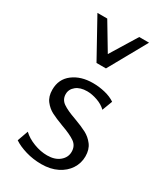

<svg xmlns="http://www.w3.org/2000/svg" viewBox="-181 -780 739 863"><g transform="rotate(30 189.0 -348.5)"><path d="M37 -31 57 -87Q80 -65 115.5 -51.5Q151 -38 185 -38Q225 -38 249 -58Q273 -78 273 -107Q273 -138 249.5 -154.5Q226 -171 178 -188Q138 -203 115 -215Q92 -227 75 -249Q58 -271 58 -306Q58 -361 99 -392Q140 -423 202 -423Q234 -423 265 -415.5Q296 -408 318 -393L298 -340Q280 -358 251.5 -368Q223 -378 198 -378Q162 -378 141 -361Q120 -344 120 -319Q120 -291 143 -275Q166 -259 212 -243Q253 -228 277.5 -215Q302 -202 319.5 -179Q337 -156 337 -120Q337 -85 318 -55.5Q299 -26 264 -8.5Q229 9 182 9Q139 9 100.5 -2.5Q62 -14 37 -31ZM112 -706 194 -569 278 -706H329L219 -509H170L61 -706Z"/></g></svg>

Font: QiushuiShotai Bright
Style: Regular
Weight: 400
Designer: Christian Thalmann (Catharsis Fonts)
Version: Version 1.250;